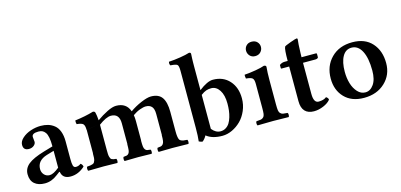

<svg xmlns="http://www.w3.org/2000/svg" viewBox="-64 -1107 3196 1530"><g transform="rotate(-15 1534.0 -342.5)"><path d="M290 -84V-223.1L229 -205.1Q147.9 -179.7 147.9 -109.9Q147.9 -82.5 165.5 -63.2Q183.1 -43.9 210.9 -43.9Q241.7 -43.9 290 -84ZM293.9 -48.8H289.1L262.2 -28.8Q212.9 9.8 157.2 9.8Q103 9.8 72 -17.1Q41 -43.9 41 -96.2Q41 -144.5 81.5 -177.5Q122.1 -210.4 214.8 -237.8L290 -259.8Q290 -302.7 284.7 -331.5Q279.3 -360.4 268.3 -375.5Q257.3 -390.6 244.1 -396.7Q231 -402.8 211.9 -402.8Q158.2 -402.8 158.2 -373Q158.2 -364.7 160.2 -351.6Q162.1 -338.4 162.1 -332Q162.1 -314.9 145.5 -301.5Q128.9 -288.1 105 -288.1Q59.1 -288.1 59.1 -333Q59.1 -362.8 88.1 -388.7Q117.2 -414.6 158.4 -428.2Q199.7 -441.9 240.2 -441.9Q273.9 -441.9 301.5 -433.6Q329.1 -425.3 352.5 -406.5Q376 -387.7 388.9 -353.3Q401.9 -318.8 401.9 -271V-126Q401.9 -86.4 407.2 -69.8Q412.6 -53.2 429.2 -53.2Q451.7 -53.2 470.2 -67.9Q484.9 -58.6 487.8 -40Q434.1 9.8 369.1 9.8Q302.7 9.8 293.9 -48.8Z M700.7 -122.1Q700.7 -100.6 701.4 -86.7Q702.1 -72.8 705.1 -62.7Q708 -52.7 711.2 -47.4Q714.4 -42 721.9 -38.8Q729.5 -35.6 736.1 -34.4Q742.7 -33.2 755.9 -32.2Q760.3 -27.8 760.3 -15.1Q760.3 -2.4 755.9 2Q677.7 0 643.6 0Q591.8 0 515.6 2Q511.2 -2.4 511.2 -15.1Q511.2 -27.8 515.6 -32.2Q534.2 -33.7 542.5 -34.7Q550.8 -35.6 560.8 -39.3Q570.8 -43 574.5 -47.9Q578.1 -52.7 581.8 -63Q585.4 -73.2 586.2 -86.7Q586.9 -100.1 586.9 -122.1H587.9V-315.9L685.5 -333L586.9 -315.9Q586.9 -351.6 575.2 -364.5Q563.5 -377.4 522 -380.9Q517.1 -398.9 519.5 -412.1Q605 -422.9 671.9 -442.9Q688 -442.9 690.9 -429.2Q696.3 -409.2 699.7 -365.2Q744.1 -397 788.6 -418.9Q833 -440.9 862.8 -440.9Q946.8 -440.9 972.7 -366.2Q1015.1 -396.5 1067.4 -418.7Q1119.6 -440.9 1149.9 -440.9Q1213.4 -440.9 1241 -401.6Q1268.6 -362.3 1268.6 -282.2V-122.1Q1268.6 -96.7 1270.8 -81.1Q1272.9 -65.4 1276.9 -55.7Q1280.8 -45.9 1291 -41.3Q1301.3 -36.6 1311.3 -34.9Q1321.3 -33.2 1341.8 -32.2Q1346.2 -27.8 1346.2 -15.1Q1346.2 -2.4 1341.8 2Q1265.6 0 1211.9 0Q1172.9 0 1096.7 2Q1092.3 -2.4 1092.3 -15.1Q1092.3 -27.8 1096.7 -32.2Q1115.7 -33.7 1124.8 -35.9Q1133.8 -38.1 1141.8 -47.1Q1149.9 -56.2 1152.3 -73.5Q1154.8 -90.8 1154.8 -122.1H1155.8V-294.9Q1155.8 -337.9 1138.7 -356.4Q1121.6 -375 1089.8 -375Q1070.8 -375 1040.5 -364Q1010.3 -353 981 -332Q984.9 -310.5 984.9 -282.2V-122.1H983.9Q983.9 -90.3 985.8 -73.2Q987.8 -56.2 995.1 -47.1Q1002.4 -38.1 1011 -35.9Q1019.5 -33.7 1038.6 -32.2Q1043 -27.3 1043 -14.9Q1043 -2.4 1038.6 2Q956.5 0 927.7 0Q894 0 815.9 2Q811.5 -2.4 811.5 -14.6Q811.5 -26.9 815.9 -32.2Q835 -33.7 843.5 -35.9Q852.1 -38.1 859.4 -47.1Q866.7 -56.2 868.7 -73.2Q870.6 -90.3 870.6 -122.1H871.6V-293.9Q871.6 -375 802.7 -375Q763.2 -375 700.7 -328.1Z M1545.4 -348.1V-67.9Q1576.7 -28.8 1616.2 -28.8Q1640.6 -28.8 1659.9 -40.8Q1679.2 -52.7 1691.2 -72Q1703.1 -91.3 1711.2 -117.9Q1719.2 -144.5 1722.4 -171.6Q1725.6 -198.7 1725.6 -228Q1725.6 -298.8 1699 -339.4Q1672.4 -379.9 1631.3 -379.9Q1608.4 -379.9 1589.6 -373.5Q1570.8 -367.2 1545.4 -348.1ZM1426.3 3.9Q1431.6 -37.1 1431.6 -107.9V-578.1Q1431.6 -618.7 1420.9 -627.9Q1410.2 -637.2 1365.2 -640.1Q1356.4 -651.9 1361.3 -670.9Q1405.3 -672.9 1456.5 -681.2Q1507.8 -689.5 1533.2 -698.2Q1548.3 -698.2 1548.3 -686Q1548.3 -685.1 1548.1 -680.2Q1547.9 -675.3 1547.4 -666.5Q1546.9 -657.7 1546.4 -646.2Q1545.9 -634.8 1545.7 -617.9Q1545.4 -601.1 1545.4 -583V-387.2Q1615.7 -441.9 1661.6 -441.9Q1746.1 -441.9 1796.9 -385.5Q1847.7 -329.1 1847.7 -238.8Q1847.7 -186 1827.4 -138.9Q1807.1 -91.8 1774.9 -59.8Q1742.7 -27.8 1702.4 -9Q1662.1 9.8 1621.6 9.8Q1537.1 9.8 1490.2 -28.8Q1478.5 -5.4 1456.5 13.2Q1444.8 13.2 1426.3 3.9Z M2097.2 -321.8V-122.1Q2097.2 -89.8 2099.4 -73.5Q2101.6 -57.1 2110.8 -47.6Q2120.1 -38.1 2131.8 -35.9Q2143.6 -33.7 2169.4 -32.2Q2173.8 -27.8 2173.8 -15.4Q2173.8 -2.9 2169.4 2Q2087.4 0 2041.5 0Q1990.2 0 1912.1 2Q1907.7 -2.9 1907.7 -15.4Q1907.7 -27.8 1912.1 -32.2Q1938 -33.7 1949.7 -35.9Q1961.4 -38.1 1970.7 -47.6Q1980 -57.1 1982.2 -73.5Q1984.4 -89.8 1984.4 -122.1V-321.8Q1984.4 -356.4 1972.2 -367.9Q1960 -379.4 1919.4 -382.8Q1918 -387.7 1917 -398.9Q1916 -410.2 1917.5 -415Q1962.9 -418 2011.7 -426.5Q2060.5 -435.1 2082.5 -443.8Q2101.6 -443.8 2101.6 -430.2Q2097.2 -387.2 2097.2 -321.8ZM2038.1 -654.8Q2066.9 -654.8 2083.5 -637.5Q2100.1 -620.1 2100.1 -596.2Q2100.1 -572.3 2083.3 -554.2Q2066.4 -536.1 2038.1 -536.1Q2010.3 -536.1 1993.9 -554.2Q1977.5 -572.3 1977.5 -596.2Q1977.5 -620.1 1993.9 -637.5Q2010.3 -654.8 2038.1 -654.8Z M2251 -432.1H2276.9Q2276.9 -530.8 2287.1 -547.9Q2290 -553.2 2336.4 -570.1Q2382.8 -586.9 2391.1 -586.9Q2398.9 -586.9 2398.9 -578.1Q2394.5 -547.9 2392.1 -467.8L2391.1 -432.1H2508.8Q2517.1 -432.1 2517.1 -425.8V-398.9Q2517.1 -393.1 2509.5 -389.6Q2502 -386.2 2493.2 -386.2H2391.1V-129.9Q2391.1 -55.2 2432.1 -55.2Q2474.1 -55.2 2497.1 -74.2Q2514.2 -64 2515.1 -48.8Q2495.6 -23.9 2455.8 -7.1Q2416 9.8 2377 9.8Q2328.1 9.8 2302.5 -17.8Q2276.9 -45.4 2276.9 -100.1V-386.2H2213.9Q2209 -386.2 2209 -392.1V-417Q2228 -432.1 2251 -432.1Z M2571.8 -207Q2571.8 -310.5 2637.5 -376.7Q2703.1 -442.9 2811.5 -442.9Q2916 -442.9 2973.4 -378.9Q3030.8 -314.9 3030.8 -212.9Q3030.8 -116.2 2963.6 -53.2Q2896.5 9.8 2790.5 9.8Q2688 9.8 2629.9 -50.8Q2571.8 -111.3 2571.8 -207ZM2794.9 -402.8Q2746.1 -402.8 2720 -356.4Q2693.8 -310.1 2693.8 -230Q2693.8 -178.7 2707 -134Q2720.2 -89.4 2747.6 -59.6Q2774.9 -29.8 2811.5 -29.8Q2852.1 -29.8 2880.4 -70.1Q2908.7 -110.4 2908.7 -184.1Q2908.7 -287.1 2878.7 -345Q2848.6 -402.8 2794.9 -402.8Z"/></g></svg>

Font: Common Serif SemiBold
Style: Regular
Weight: 600
Designer: Philipp H. Poll, Khaled Hosny
Foundry: Stefan Peev, Context Ltd.
Version: Version 1.026